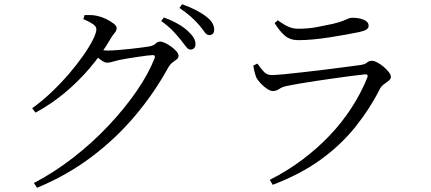

<svg xmlns="http://www.w3.org/2000/svg" viewBox="-20 -828 2040 908"><path d="M833.8 -640.7Q818.5 -660.1 796.9 -682.6Q775.3 -705.1 742.3 -728.6L755 -745.3Q794.3 -730.8 823.1 -714.1Q851.9 -697.5 869.8 -680Q888.7 -662.3 896.6 -648Q904.5 -633.7 904.5 -618.9Q904.5 -607.4 898 -600.5Q891.5 -593.5 880.4 -593.5Q869.8 -593.5 859.7 -607.4Q849.6 -621.3 833.8 -640.7ZM921.3 -710Q904.5 -729.4 884.1 -747.8Q863.6 -766.1 828.7 -790.6L841.2 -808Q879.9 -794.1 908.4 -779.1Q936.9 -764.2 954.9 -749.7Q975.5 -734.4 984.2 -718.9Q992.9 -703.4 992.9 -687.7Q992.9 -675.3 986.8 -668.6Q980.8 -662 969.9 -662Q957.1 -662 947.3 -676.5Q937.6 -691 921.3 -710ZM132.2 -316.2Q178.9 -349.7 223.6 -392.1Q268.2 -434.5 306.5 -479.2Q344.8 -523.9 373.9 -565.7Q403.1 -607.4 419.5 -640.2Q435.8 -673 435.8 -689.8Q435.8 -703.3 418.1 -715Q400.3 -726.8 374.1 -737.7L379.9 -756.6Q393.3 -756.8 408.1 -756.8Q422.9 -756.7 439.9 -752.8Q459.5 -748.8 480.8 -738.6Q502 -728.3 516.8 -717Q531.7 -705.6 531.7 -696.1Q531.7 -683 522.8 -673.2Q513.9 -663.3 502.5 -644.1Q460.6 -572.1 406.1 -507.9Q351.7 -443.6 287.2 -389.8Q222.8 -336 148 -295.3ZM140.3 37.5Q236.9 -12.9 326.8 -82.9Q416.8 -152.9 492.7 -233.4Q568.6 -313.9 625.3 -396Q682 -478.2 710.9 -552.1Q716.5 -567.5 702.6 -567.5Q694.6 -567.5 674.1 -565Q653.6 -562.5 627.8 -558.5Q602.1 -554.5 579 -550.8Q555.9 -547.1 542.2 -543.9Q526.2 -540.3 511.8 -535.9Q497.4 -531.5 486.7 -531.5Q475.3 -531.5 459.3 -543Q443.2 -554.6 425.2 -568.8L440.4 -593.5Q455.8 -591.5 467 -590.2Q478.2 -588.9 487.6 -588.9Q505.5 -588.9 534.8 -591.1Q564.2 -593.3 595.1 -596.6Q626.1 -599.9 651 -603.4Q676 -606.8 686 -608.4Q707.2 -612.5 716 -621.9Q724.8 -631.4 737.5 -631.4Q746.3 -631.4 761.1 -624.6Q775.8 -617.7 790.1 -607.2Q804.5 -596.8 814.4 -585.3Q824.3 -573.8 824.3 -563.7Q824.3 -554 815.6 -547.2Q806.9 -540.5 796 -532.6Q785.2 -524.8 777.6 -512Q709.5 -387.7 618.1 -279.6Q526.7 -171.5 411.5 -85Q296.3 1.5 155.2 60Z M1178.2 -518.1 1197.3 -527.3Q1213.6 -503.7 1228.1 -488.4Q1242.5 -473.1 1264.3 -473.1Q1281.5 -473.1 1323 -476.9Q1364.5 -480.7 1417 -486.9Q1469.5 -493.1 1522.9 -499.5Q1576.3 -505.9 1619.8 -511.9Q1663.2 -517.9 1684.1 -520.5Q1705.6 -523.4 1715.4 -531.9Q1725.2 -540.5 1737.8 -540.5Q1749.5 -540.5 1764.9 -532.3Q1780.4 -524.1 1794.8 -511.8Q1809.2 -499.4 1818.9 -486.6Q1828.6 -473.7 1828.6 -464.4Q1828.6 -455 1818.6 -446.7Q1808.7 -438.4 1796.6 -430Q1784.5 -421.7 1777.6 -409.3Q1727.9 -311.5 1659.1 -226Q1590.3 -140.6 1495.1 -72Q1399.9 -3.4 1269.7 46L1255.8 22.5Q1339.3 -19.8 1410.3 -73.1Q1481.3 -126.4 1539.8 -188.1Q1598.2 -249.7 1642.6 -318.4Q1687 -387 1716.7 -460Q1724 -478.5 1704.9 -476.2Q1680.2 -473.8 1642.4 -468.9Q1604.5 -464 1560.2 -457.7Q1515.9 -451.4 1472.6 -444.9Q1429.3 -438.3 1393.3 -432.2Q1357.4 -426.1 1337 -421.6Q1314.2 -417 1300.4 -407.2Q1286.5 -397.4 1270.3 -397.4Q1258.7 -397.4 1242.1 -408.6Q1225.5 -419.8 1211.6 -434.9Q1197.6 -450.1 1191.9 -462.3Q1186.9 -475.2 1183.5 -489.1Q1180.1 -503 1178.2 -518.1ZM1678.9 -676.4Q1651.1 -670.7 1615.8 -664.3Q1580.5 -657.9 1541.2 -651.7Q1501.9 -645.5 1463.1 -641.8Q1424.3 -638.1 1390.7 -638.1Q1352.9 -638.1 1328.2 -658.5Q1303.5 -678.9 1278.7 -718.8L1293.8 -732.1Q1322.7 -710.8 1344.4 -701.5Q1366.1 -692.1 1390.3 -692.1Q1437.1 -692.1 1476.1 -699.4Q1515.1 -706.7 1552.5 -714.9Q1582.6 -721.9 1599 -728.3Q1615.4 -734.7 1625.4 -739.3Q1635.3 -744 1645.9 -744Q1678.2 -744 1700.8 -734.3Q1723.3 -724.6 1723.3 -706Q1723.3 -695.3 1713.1 -688.4Q1702.9 -681.6 1678.9 -676.4Z"/></svg>

Font: Noto Serif KR
Style: Regular
Weight: 200
Designer: Ryoko NISHIZUKA 西塚涼子 (kana & ideographs); Frank Grießhammer (Latin, Greek & Cyrillic); Wenlong ZHANG 张文龙 (bopomofo); San
Foundry: Adobe
Version: Version 2.001;hotconv 1.1.0;makeotfexe 2.6.0